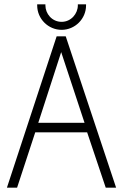

<svg xmlns="http://www.w3.org/2000/svg" viewBox="-20 -868 567 888"><path d="M242 -700 12 0H59L143 -256H383L469 0H517L284 -700ZM263 -627 371 -300H157ZM152 -848V-843C152 -781 203 -730 265 -730C327 -730 378 -781 378 -843V-848H340V-843C340 -805 309 -767 265 -767C220 -767 190 -805 190 -843V-848Z"/></svg>

Font: Advent Pro
Style: Light
Weight: 300
Designer: Andreas Kalpakidis
Foundry: Andreas Kalpakidis
Version: Version 2.002 2007